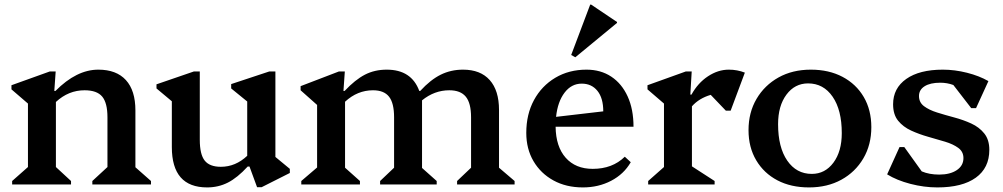

<svg xmlns="http://www.w3.org/2000/svg" viewBox="-20 -805 4379 838"><path d="M33 0V-15L102 -76V-353L30 -415V-433L197 -493H223L217 -408H222Q314 -501 409 -501Q488 -501 529.5 -455.5Q571 -410 571 -323V-75L639 -15V0H383V-15L449 -76V-293Q449 -356 426 -383.5Q403 -411 349 -411Q279 -411 224 -360V-76L290 -15V0Z M884 13Q730 13 730 -163V-363L663 -419V-437L826 -493H852V-195Q852 -131 873.5 -104Q895 -77 944 -77Q1008 -77 1059 -125V-362L989 -419V-438L1155 -493H1182V-120L1245 -68V-50L1122 12H1102L1069 -78H1061Q1016 -29 974.5 -8Q933 13 884 13Z M1295 0V-15L1364 -74V-347L1292 -411V-429L1459 -493H1485L1479 -408H1484Q1530 -457 1572.5 -479Q1615 -501 1668 -501Q1776 -501 1810 -408H1814Q1859 -457 1903.5 -479Q1948 -501 2001 -501Q2077 -501 2117.5 -455.5Q2158 -410 2158 -325V-73L2226 -15V0H1975V-15L2036 -73V-293Q2036 -355 2013 -383Q1990 -411 1941 -411Q1876 -411 1822 -367V-72L1886 -15V0H1639V-15L1700 -73V-293Q1700 -355 1678 -383Q1656 -411 1608 -411Q1540 -411 1486 -361V-73L1551 -15V0Z M2524 13Q2451 13 2395.5 -17.5Q2340 -48 2308.5 -101.5Q2277 -155 2277 -225Q2277 -306 2310.5 -368Q2344 -430 2403.5 -465.5Q2463 -501 2540 -501Q2602 -501 2648 -470.5Q2694 -440 2719.5 -384Q2745 -328 2745 -252H2405Q2406 -165 2449 -116.5Q2492 -68 2567 -68Q2653 -68 2707 -121L2733 -97Q2703 -45 2647.5 -16Q2592 13 2524 13ZM2519 -440Q2474 -440 2444 -400.5Q2414 -361 2407 -295L2613 -319Q2613 -377 2587.5 -408.5Q2562 -440 2519 -440ZM2491 -555 2473 -565 2556 -785H2560L2673 -709V-705Z M2809 0V-15L2878 -76V-353L2806 -415V-433L2973 -493H2999L2993 -392H2998Q3026 -443 3070 -472Q3114 -501 3161 -501Q3198 -501 3231 -488L3169 -322H3148L3082 -391Q3031 -376 3000 -341V-79L3099 -15V0Z M3511 13Q3432 13 3373 -18Q3314 -49 3280.5 -105.5Q3247 -162 3247 -237Q3247 -314 3282 -373.5Q3317 -433 3378 -467Q3439 -501 3519 -501Q3598 -501 3657.5 -469.5Q3717 -438 3750 -381.5Q3783 -325 3783 -250Q3783 -173 3748 -113.5Q3713 -54 3652 -20.5Q3591 13 3511 13ZM3523 -46Q3581 -46 3617.5 -95Q3654 -144 3654 -224Q3654 -325 3614 -383Q3574 -441 3507 -441Q3449 -441 3412.5 -392Q3376 -343 3376 -263Q3376 -162 3416 -104Q3456 -46 3523 -46Z M4071 13Q4013 13 3953.5 -2.5Q3894 -18 3852 -44L3906 -163H3927L4003 -57Q4036 -43 4079 -43Q4127 -43 4156 -62.5Q4185 -82 4185 -115Q4185 -143 4162.5 -159.5Q4140 -176 4105 -186.5Q4070 -197 4031 -208Q3992 -219 3957 -235Q3922 -251 3900 -278Q3878 -305 3878 -350Q3878 -420 3935.5 -460.5Q3993 -501 4095 -501Q4147 -501 4200.5 -487.5Q4254 -474 4294 -451L4240 -333H4219L4141 -434Q4114 -444 4084 -444Q4040 -444 4015.5 -428.5Q3991 -413 3991 -386Q3991 -358 4013 -341.5Q4035 -325 4070 -314Q4105 -303 4144.5 -292.5Q4184 -282 4219 -266Q4254 -250 4276 -222.5Q4298 -195 4298 -151Q4298 -72 4239 -29.5Q4180 13 4071 13Z"/></svg>

Font: Platypi Medium
Style: Regular
Weight: 500
Designer: David Sargent
Foundry: Bolt Cutter Type
Version: Version 1.200; ttfautohint (v1.8.4.7-5d5b)